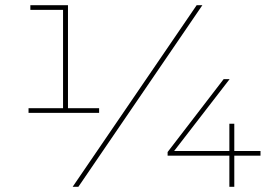

<svg xmlns="http://www.w3.org/2000/svg" viewBox="-20 -720 1060 740"><path d="M90 -285V-303H232L223 -294V-691L232 -682H97V-700H242V-294L233 -303H362V-285ZM260 0 738 -700H760L282 0ZM626 -120V-134L842 -415H865L648 -134L637 -138H984V-120ZM864 0V-120V-138V-243H883V0Z"/></svg>

Font: Montserrat Thin Thin
Style: Regular
Weight: 250
Version: Version 9.000